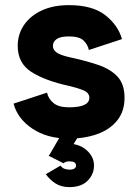

<svg xmlns="http://www.w3.org/2000/svg" viewBox="-20 -541 552 767"><path d="M255.4 -520.5Q349.1 -520.5 400.4 -480.5Q451.7 -440.4 467.3 -384.8L335 -341.3Q330.6 -362.8 313.7 -379.2Q296.9 -395.5 255.4 -395.5Q220.7 -395.5 206.1 -384.8Q191.4 -374 191.4 -357.9Q191.4 -341.8 206.3 -331.3Q221.2 -320.8 255.4 -313Q321.3 -298.8 371.3 -282Q421.4 -265.1 449.5 -234.9Q477.5 -204.6 477.5 -150.4Q477.5 -96.2 448.2 -59.8Q418.9 -23.4 368.7 -5.4Q318.4 12.7 255.4 12.7Q168.9 12.7 109.6 -26.9Q50.3 -66.4 34.2 -127L168 -170.9Q172.4 -147.5 193.1 -129.9Q213.9 -112.3 255.4 -112.3Q336.9 -112.3 336.9 -150.4Q336.9 -170.4 313.2 -180.2Q289.6 -189.9 255.4 -197.8Q159.7 -218.8 105.2 -253.7Q50.8 -288.6 50.8 -357.9Q50.8 -404.3 75.9 -441.2Q101.1 -478 147 -499.3Q192.9 -520.5 255.4 -520.5ZM163.1 154.8 221.7 120.6Q229.5 131.3 240 134Q250.5 136.7 256.8 136.7Q283.7 136.7 283.7 120.1Q283.7 103.5 256.8 103.5Q241.7 103.5 233.9 111.3L174.8 81.5H175.3L174.3 81.1Q176.8 78.1 178.7 75.7L219.2 5.9H291.5L273.9 34.7Q308.6 40.5 332 64.7Q355.5 88.9 355.5 120.1Q355.5 155.3 330.1 180.9Q304.7 206.5 256.8 206.5Q225.1 206.5 201.9 191.9Q178.7 177.2 163.1 154.8Z"/></svg>

Font: Giphurs
Style: Bold
Weight: 700
Version: Version 0.920; ttfautohint (v1.8.4.7-5d5b)